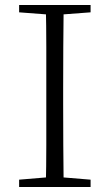

<svg xmlns="http://www.w3.org/2000/svg" viewBox="-20 -743 436 763"><path d="M56 0V-29L188 -40H207L340 -29V0ZM162 0Q164 -83 164 -166Q164 -249 164 -333V-390Q164 -474 164 -557.5Q164 -641 162 -723H233Q232 -641 231.5 -557.5Q231 -474 231 -390V-333Q231 -249 231.5 -166Q232 -83 233 0ZM56 -694V-723H340V-694L207 -684H188Z"/></svg>

Font: Noto Serif KR ExtraLight ExtraLight
Style: Regular
Weight: 250
Version: Version 2.003-H1;hotconv 1.1.1;makeotfexe 2.6.0